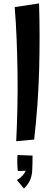

<svg xmlns="http://www.w3.org/2000/svg" viewBox="-20 -824 320 1127"><path d="M180.5 -4.8 75.2 4.8Q80 -90.2 82.1 -191.1Q84.2 -292 82.9 -393.8Q81.5 -495.5 77.6 -593.9Q73.8 -692.2 66.2 -782.2L209.2 -804Q215.2 -616 209.8 -414.4Q204.2 -212.8 180.5 -4.8ZM120.5 282.8 79.2 232.8Q100.8 220.2 115.5 202.9Q130.2 185.5 134.5 168.5L151.8 177.2L84.5 180Q82 157.8 81.4 132.4Q80.8 107 82.8 86L171 89.2Q171 112 170.6 133.1Q170.2 154.2 169 177Q167.2 210.2 155.8 234.9Q144.2 259.5 120.5 282.8Z"/></svg>

Font: Marhey Light
Style: Regular
Weight: 300
Designer: Nur Syamsi & Bustanul Arifin
Foundry: Namelatype
Version: Version 1.000